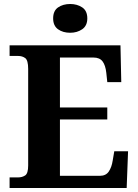

<svg xmlns="http://www.w3.org/2000/svg" viewBox="-20 -941 693 961"><path d="M28 0V-53H70Q91 -53 106 -63Q121 -73 121 -113V-596Q121 -639 106.5 -650Q92 -661 70 -661H28V-714H583L587 -530H517L512 -577Q508 -614 493.5 -633.5Q479 -653 448 -653H280V-403H517V-343H280V-61H480Q510 -61 524.5 -82.5Q539 -104 544 -137L552 -184H621L614 0ZM331.1 -777Q295 -777 270.5 -794.5Q246 -812 246 -849Q246 -887 270.8 -904Q295.5 -921 331.5 -921Q366 -921 391.5 -904Q417 -887 417 -849Q417 -812 391.4 -794.5Q365.8 -777 331.1 -777Z"/></svg>

Font: Noto Serif Khojki
Style: Regular
Weight: 400
Designer: Juan Bruce
Version: Version 2.002